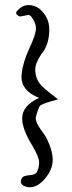

<svg xmlns="http://www.w3.org/2000/svg" viewBox="-20 -749 290 774"><path d="M92.8 -688.5 62.5 -682.6Q55.7 -682.6 48.3 -689.9Q41 -697.3 49.8 -706.1Q70.3 -728.5 94.7 -728.5Q119.1 -728.5 137.7 -714.8Q178.7 -680.7 178.7 -630.4Q178.7 -580.1 157.2 -544.9L144.5 -527.3Q122.1 -493.2 122.1 -469.7Q122.1 -430.7 146.5 -404.3Q163.1 -387.7 185.1 -371.1Q207 -354.5 213.9 -348.6Q202.1 -344.7 185.5 -340.3Q168.9 -335.9 164.1 -334L150.4 -328.1Q142.6 -325.2 139.6 -320.3Q132.8 -306.6 128.4 -291.5Q124 -276.4 124 -272.5Q124 -254.9 144.5 -226.6Q165 -198.2 167 -193.4Q192.4 -142.6 192.4 -104.5Q192.4 -66.4 162.6 -30.3Q132.8 5.9 99.6 5.9Q87.9 5.9 76.2 0Q57.6 -8.8 67.4 -29.3Q72.3 -41 97.7 -42.5Q123 -43.9 128.9 -55.7Q137.7 -74.2 137.7 -94.7Q137.7 -115.2 111.3 -160.2Q69.3 -228.5 69.3 -271.5Q69.3 -323.2 137.7 -354.5Q66.4 -381.8 66.4 -440.4L67.4 -451.2Q72.3 -498 98.6 -554.7Q125 -611.3 125 -634.3Q125 -657.2 105.5 -682.6Q100.6 -688.5 92.8 -688.5Z"/></svg>

Font: Essays1743
Style: Medium
Weight: 500
Designer: Based on the typeface in a 1743 English translation of the essays of Montaigne.  PostScript/TrueType font designed by Jo
Version: Version 002.100